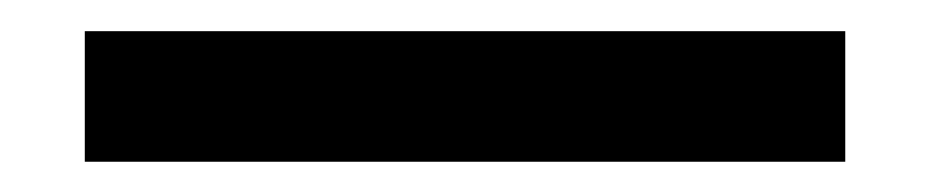

<svg xmlns="http://www.w3.org/2000/svg" viewBox="-20 50 604 125"><path d="M35.2 155.3V70.3H530.3V155.3Z"/></svg>

Font: Oxygen
Style: Bold
Weight: 700
Designer: vernon adams
Foundry: Vernon Adams
Version: Version 0.2.3 webfont; ttfautohint (v0.93.3-1d66) -l 8 -r 50